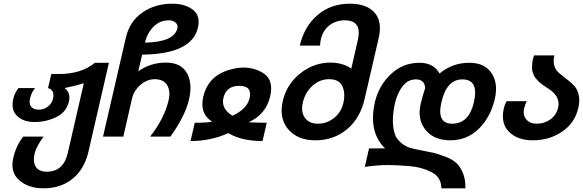

<svg xmlns="http://www.w3.org/2000/svg" viewBox="-20 -760 3158 1040"><path d="M190 -166Q217 -166 239 -182.5Q261 -199 267 -225Q278 -272 240 -283L258 -359H298Q421 -359 494 -420H570L459 62Q437 156 373.5 208Q310 260 215 260Q134 260 84 216Q34 172 52 95Q67 29 106 -20H216Q177 33 168 69Q157 115 173.5 142.5Q190 170 233 170Q324 170 347 69L434 -309Q384 -294 330 -283Q365 -257 353 -209Q339 -152 285 -126Q230 -99 168 -99Q106 -99 72 -132.5Q38 -166 52 -225Q58 -254 80 -283H170Q151 -260 143 -228Q136 -199 148.5 -182.5Q161 -166 190 -166Z M879 -421Q960 -421 992 -365Q1024 -309 1004 -222Q983 -131 903 -20H793Q870 -118 893 -216Q905 -266 885.5 -298.5Q866 -331 819 -331Q776 -331 740.5 -300Q705 -269 695 -226L648 -20H538L662 -557Q682 -644 751 -692Q820 -740 913 -740Q981 -740 1024 -708Q1067 -676 1052 -610Q1019 -467 750 -464L729 -374Q796 -421 879 -421ZM941 -607Q945 -626 930.5 -638Q916 -650 895 -650Q846 -650 812 -616Q778 -582 765 -529Q923 -532 941 -607Z M1327 -98Q1333 -98 1346.5 -97Q1360 -96 1371 -96Q1377 -96 1395 -95.5Q1413 -95 1425 -95L1402 4Q1288 4 1217 -39Q1122 4 1012 4L1035 -95Q1102 -95 1129 -101Q1060 -144 1081 -236Q1109 -356 1238 -386Q1272 -394 1299 -394Q1360 -394 1409 -362Q1464 -325 1443 -236Q1420 -140 1327 -98ZM1332 -229Q1347 -295 1276 -295Q1205 -295 1190 -229Q1177 -171 1239 -133Q1319 -170 1332 -229Z M1875 -740Q1967 -740 2009.5 -691Q2052 -642 2031 -553L1955 -224Q1932 -121 1860.5 -60.5Q1789 0 1688 0Q1592 0 1541 -60Q1490 -120 1512 -214Q1533 -304 1606.5 -362.5Q1680 -421 1770 -421Q1834 -421 1883 -389L1918 -542Q1943 -650 1848 -650Q1799 -650 1764 -622.5Q1729 -595 1718 -547Q1713 -525 1714 -513H1604Q1628 -617 1700 -678.5Q1772 -740 1875 -740ZM1702 -90Q1751 -90 1790 -121.5Q1829 -153 1840 -203Q1852 -256 1834 -294Q1816 -331 1763 -331Q1711 -331 1671.5 -294.5Q1632 -258 1620 -203Q1609 -154 1631.5 -122Q1654 -90 1702 -90Z M2522 -420Q2605 -420 2642.5 -364Q2680 -308 2660 -223Q2637 -126 2575 -64Q2511 0 2419 0Q2331 0 2285 -56.5Q2239 -113 2259 -199Q2271 -248 2283 -283Q2280 -330 2233 -330Q2189 -330 2160 -292Q2133 -256 2120 -204Q2096 -97 2120 -30Q2129 -7 2151.5 12.5Q2174 32 2199 40Q2217 46 2267.5 55.5Q2318 65 2329 68Q2360 76 2396 90Q2434 105 2454.5 125.5Q2475 146 2489 181Q2502 215 2501 260H2371Q2370 199 2317 172Q2262 145 2201 140Q2126 134 2082 134Q2023 134 1956 144L1979 44H2066Q1974 -45 2011 -208Q2032 -297 2098 -359Q2163 -420 2253 -420Q2328 -420 2361 -362Q2431 -420 2522 -420ZM2547 -206Q2575 -330 2485 -330Q2399 -330 2371 -206Q2344 -90 2430 -90Q2520 -90 2547 -206Z M2887 -90Q2929 -90 2961 -113Q2993 -136 3003 -176Q3017 -234 2956 -276Q2955 -277 2941 -286Q2927 -295 2925 -296.5Q2923 -298 2910.5 -307.5Q2898 -317 2895.5 -320.5Q2893 -324 2884 -333.5Q2875 -343 2873 -349Q2871 -355 2866.5 -366Q2862 -377 2862 -387Q2862 -397 2862.5 -409.5Q2863 -422 2866 -436Q2868 -447 2873 -460H2983Q2968 -397 3011 -362Q3016 -358 3029.5 -347.5Q3043 -337 3051 -330Q3054 -328 3062 -321.5Q3070 -315 3072.5 -312.5Q3075 -310 3081.5 -304Q3088 -298 3090.5 -295Q3093 -292 3097.5 -286Q3102 -280 3104.5 -275Q3107 -270 3109.5 -263Q3112 -256 3114 -248Q3122 -216 3113 -177Q3094 -94 3025 -47Q2956 0 2866 0Q2783 0 2737 -46Q2691 -92 2709 -173Q2713 -192 2724 -212H2834Q2825 -198 2819 -173Q2811 -137 2830.5 -113.5Q2850 -90 2887 -90Z"/></svg>

Font: Miedinger
Style: Bold-Italic
Weight: 700
Italic angle: -13°
Version: Version 001.000